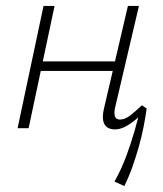

<svg xmlns="http://www.w3.org/2000/svg" viewBox="-20 -430 547 644"><path d="M365 4Q350 4 339.5 -3Q329 -10 326 -26Q323 -42 329 -67L409 -410H446L366 -69Q362 -51 365.5 -40Q369 -29 382 -29Q399 -29 416.5 -42.5Q434 -56 456 -77L472 -66Q453 -44 434.5 -28.5Q416 -13 399 -4.5Q382 4 365 4ZM39 0 126 -410H163L76 0ZM97 -192 103 -224H388L381 -192ZM397 194 364 179Q387 138 403 95Q419 52 431 10.5Q443 -31 450 -65L472 -66Q468 -37 461.5 -4Q455 29 445.5 62.5Q436 96 424 130Q412 164 397 194Z"/></svg>

Font: Ysabeau ExtraLight
Style: Italic
Weight: 250
Italic angle: -12°
Version: Version 2.000;gftools[0.9.27.dev2+g8671c4b]